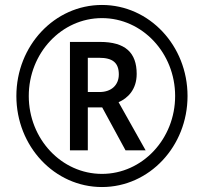

<svg xmlns="http://www.w3.org/2000/svg" viewBox="-20 -744 822 774"><path d="M46 -357C46 -154 200 10 391 10C582 10 736 -154 736 -357C736 -560 582 -724 391 -724C200 -724 46 -560 46 -357ZM96 -357C96 -530 228 -671 391 -671C554 -671 686 -530 686 -357C686 -184 554 -43 391 -43C228 -43 96 -184 96 -357ZM531 -446C531 -532 485 -575 383 -575H262V-138H334V-311H392L486 -138H567L458 -332C495 -348 531 -383 531 -446ZM334 -373V-511H380C434 -511 459 -491 459 -444C459 -402 430 -373 381 -373Z"/></svg>

Font: Noto Sans Thai
Style: Regular
Weight: 400
Designer: Monotype Design Team
Foundry: Monotype Imaging Inc.
Version: Version 1.901